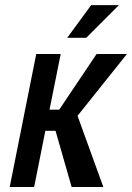

<svg xmlns="http://www.w3.org/2000/svg" viewBox="-20 -743 524 763"><path d="M200.7 -223.1H160.2L115.7 0H18.6L124 -528.3H221.2L176.8 -307.1H215.3L363.8 -528.3H484.4L288.1 -282.7L390.6 0H264.6ZM342.3 -722.7H452.6L322.8 -592.8H247.1Z"/></svg>

Font: RobotoCondensed-Italic
Style: Italic
Weight: 400
Designer: Google
Version: Version 1.200311; 2013